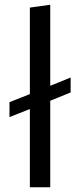

<svg xmlns="http://www.w3.org/2000/svg" viewBox="-20 -790 338 810"><path d="M192 0H106V-330L20 -296V-359L106 -393V-758L192 -770V-428L278 -463V-400L192 -365Z"/></svg>

Font: Sintony
Style: Regular
Weight: 400
Version: Version 001.001